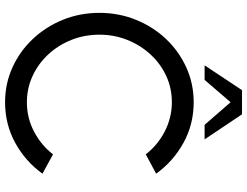

<svg xmlns="http://www.w3.org/2000/svg" viewBox="-126 -812 952 739"><g transform="rotate(90 349.5 -443.0)"><path d="M374 13Q303 13 240.5 -15.2Q178 -43.5 130.8 -93.5Q83.5 -143.5 56.8 -209.2Q30 -275 30 -350Q30 -425 56.8 -491Q83.5 -557 130.8 -606.8Q178 -656.5 240.5 -684.8Q303 -713 374 -713Q459 -713 530.5 -673.5Q602 -634 649 -568.5L574.5 -528.5Q539 -574.5 486 -601.8Q433 -629 374 -629Q319.5 -629 272.2 -607Q225 -585 189.5 -546.2Q154 -507.5 134 -457.2Q114 -407 114 -350Q114 -292.5 134.2 -242Q154.5 -191.5 190.2 -153Q226 -114.5 273.2 -92.8Q320.5 -71 374 -71Q435 -71 487.5 -98.8Q540 -126.5 574.5 -171.5L649 -131Q602 -65.5 530.5 -26.2Q459 13 374 13ZM420.5 -899 517 -755H461L374 -855L288 -755H232L327.5 -899Z"/></g></svg>

Font: Urbanist Medium
Style: Regular
Weight: 500
Designer: Corey Hu
Foundry: Corey Hu
Version: Version 1.321; ttfautohint (v1.8.4.7-5d5b)